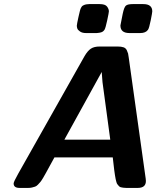

<svg xmlns="http://www.w3.org/2000/svg" viewBox="-20 -922 773 942"><path d="M46.9 -22Q46.9 -29.8 68.8 -68.8L395 -647Q410.2 -672.9 426 -683.3Q441.9 -693.8 469.2 -693.8H557.1Q575.2 -693.8 586.2 -689.9Q597.2 -686 602.1 -675.5Q606.9 -665 608.4 -659.4Q609.9 -653.8 611.8 -638.2L694.8 -45.9Q694.8 -43.9 695.3 -40Q695.8 -36.1 695.8 -34.2Q695.8 0 655.8 0H600.1Q591.3 0 584.7 -1Q578.1 -2 572.5 -3.4Q566.9 -4.9 563 -9.5Q559.1 -14.2 556.2 -17.6Q553.2 -21 551 -29.1Q548.8 -37.1 547.4 -43.5Q545.9 -49.8 543.9 -63.5Q542 -77.1 540.5 -87.2Q539.1 -97.2 537.1 -116Q535.2 -134.8 533.2 -149.9H247.1Q237.3 -131.8 224.6 -108.9Q211.9 -85.9 206.1 -75Q200.2 -64 191.7 -49.6Q183.1 -35.2 178 -29.1Q172.9 -22.9 166 -15.9Q159.2 -8.8 152.1 -6.3Q145 -3.9 137 -2Q128.9 0 118.2 0H76.2Q46.9 0 46.9 -22ZM295.9 -236.8H521L482.9 -519L479 -568.8ZM356.9 -795.9Q356.9 -801.8 365 -838.9Q373 -876 377 -882.8Q378.9 -886.7 381.3 -889.9Q383.8 -893.1 387.5 -895Q391.1 -897 393.6 -897.9Q396 -898.9 399.9 -899.9Q403.8 -900.9 405.5 -900.9Q407.2 -900.9 411.6 -901.4Q416 -901.9 417 -901.9H469.2Q496.1 -901.9 505.1 -889.9Q514.2 -877.9 514.2 -866.2Q514.2 -860.4 506.1 -822.8Q498 -785.2 493.2 -776.9Q490.2 -772 486.1 -768.6Q481.9 -765.1 477.1 -763.7Q472.2 -762.2 469.5 -761.7Q466.8 -761.2 460.9 -760.5Q455.1 -759.8 454.1 -759.8H401.9Q383.8 -759.8 372.8 -767.3Q361.8 -774.9 359.4 -782Q356.9 -789.1 356.9 -795.9ZM570.8 -796.9Q570.8 -798.8 582 -854Q588.9 -887.2 597.9 -894.5Q606.9 -901.9 630.9 -901.9H683.1Q727.1 -901.9 727.1 -866.2Q727.1 -860.4 719.5 -822.3Q711.9 -784.2 706.1 -775.9Q694.8 -759.8 668 -759.8H615.2Q570.8 -759.8 570.8 -796.9Z"/></svg>

Font: CMU Sans Serif
Style: BoldOblique
Weight: 700
Italic angle: -12°
Version: Version 0.7.0